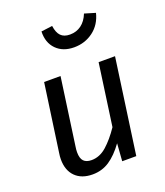

<svg xmlns="http://www.w3.org/2000/svg" viewBox="-146 -890 860 1000"><g transform="rotate(-20 284.0 -389.5)"><path d="M65 -118Q65 -135 68 -153L121 -527H212L160 -157Q157 -139 157 -124Q157 -90 171.5 -75Q186 -60 215 -60Q260 -60 298.5 -94Q337 -128 375 -184L423 -527H514L440 0H362L369 -97Q330 -43 288.5 -15.5Q247 12 195 12Q134 12 99.5 -22.5Q65 -57 65 -118ZM198 -779 260 -787Q265 -749 282.5 -731Q300 -713 333 -713Q369 -713 396 -733Q423 -753 438 -791L498 -773Q483 -712 437 -677.5Q391 -643 331 -643Q269 -643 232.5 -680Q196 -717 198 -779Z"/></g></svg>

Font: FiraGO
Style: Italic
Weight: 400
Italic angle: -8°
Designer: bBox Type GmbH
Foundry: bBox Type GmbH
Version: Version 1.001